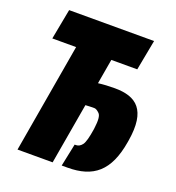

<svg xmlns="http://www.w3.org/2000/svg" viewBox="-130 -815 841 918"><g transform="rotate(20 291.0 -355.5)"><path d="M61.5 0H240.2L293.9 -310.5C308.1 -311.5 322.3 -312 338.9 -312C346.2 -312 355 -307.1 365.2 -296.9C375.5 -286.6 377.4 -262.2 372.1 -222.7L371.1 -214.8C364.7 -172.9 357.4 -146 348.6 -133.8C339.4 -121.6 329.1 -115.7 316.9 -115.7H310.1L286.1 -0.5H315.4C446.3 -0.5 518.6 -58.6 544.4 -213.4L545.9 -222.2C573.2 -386.2 508.8 -434.6 398.9 -434.6C368.2 -434.6 340.8 -433.1 314.5 -429.7L336.4 -556.2H468.3L497.6 -710.9H65.4L36.1 -556.2H157.2Z"/></g></svg>

Font: Roboto Flex Super Cond Black
Style: Italic
Weight: 900
Width: 3
Italic angle: -10°
Designer: Berlow after Robertson
Foundry: Google
Version: Version 3.200;Glyphs 3.3 (3311)